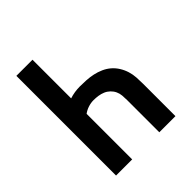

<svg xmlns="http://www.w3.org/2000/svg" viewBox="-200 -868 1001 1001"><g transform="rotate(-45 300.0 -367.5)"><path d="M81 0V-735H200V-450Q218 -456 237.5 -459Q257 -462 276 -462Q300 -462 324 -460.5Q348 -459 371.5 -454Q395 -449 417.5 -439Q440 -429 458 -413.5Q476 -398 489 -377Q502 -356 509 -333Q516 -310 517.5 -286Q519 -262 519 -238V0H400V-238Q400 -255 398.5 -272Q397 -289 390 -304Q383 -319 370.5 -331Q358 -343 342.5 -349.5Q327 -356 310 -358.5Q293 -361 276 -361Q256 -361 236 -354.5Q216 -348 200 -336V0Z"/></g></svg>

Font: Iosevka Extended
Style: Bold
Weight: 700
Width: 7
Monospace: yes
Designer: Belleve Invis
Foundry: Belleve Invis
Version: Version 32.5.0; ttfautohint (v1.8.4)